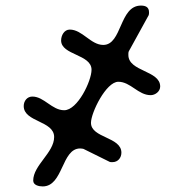

<svg xmlns="http://www.w3.org/2000/svg" viewBox="-20 -667 662 688"><path d="M99 -20C99 -3 120 1 133 1C207 1 200 -135 267 -135C270 -135 279 -134 280 -133L373 -87C374 -86 381 -86 383 -86C403 -86 415 -102 415 -120C415 -177 306 -172 306 -227C306 -263 360 -374 404 -374C448 -374 475 -326 520 -326C536 -326 554 -339 554 -357C554 -415 440 -410 440 -470C440 -483 440 -480 447 -493C457 -511 503 -595 513 -613C514 -615 514 -622 514 -623C514 -642 501 -647 485 -647C407 -647 418 -506 350 -506C305 -506 275 -561 230 -561C210 -561 199 -540 199 -522C199 -469 308 -473 308 -417C308 -377 258 -272 210 -272C166 -272 138 -321 96 -321C77 -321 65 -305 65 -287C65 -229 174 -235 174 -176C174 -120 99 -75 99 -20Z"/></svg>

Font: Asimov Print
Style: C
Weight: 500
Designer: Google
Version: Version 2.000980: 2014